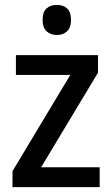

<svg xmlns="http://www.w3.org/2000/svg" viewBox="-20 -830 458 784"><path d="M387 -66H31V-131L267 -524H45V-605H380V-533L148 -147H387ZM212 -810Q238 -810 254 -795.5Q270 -781 270 -749Q270 -717 253.5 -702Q237 -687 212 -687Q187 -687 170.5 -702Q154 -717 154 -749Q154 -781 170 -795.5Q186 -810 212 -810Z"/></svg>

Font: Noto Sans Malayalam UI SemiCondensed Medium
Style: Regular
Weight: 500
Width: 4
Designer: Jelle Bosma - Monotype Design Team
Foundry: Monotype Imaging Inc.
Version: Version 2.104; ttfautohint (v1.8.4.7-5d5b)